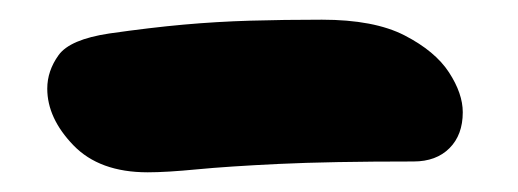

<svg xmlns="http://www.w3.org/2000/svg" viewBox="-20 -769 526 195"><path d="M130 -594Q81 -594 54.5 -621.5Q28 -649 28 -679Q28 -697 39.5 -713Q51 -729 91 -735Q133 -741 166.5 -744Q200 -747 234 -748Q268 -749 307 -749Q360 -749 391 -733Q422 -717 436 -695.5Q450 -674 450 -655Q450 -632 436.5 -618.5Q423 -605 400 -605Q315 -605 263 -602.5Q211 -600 180 -597Q149 -594 130 -594Z"/></svg>

Font: Shantell Sans Light
Style: Bold
Weight: 700
Version: Version 1.011;[c5ecc13dd]